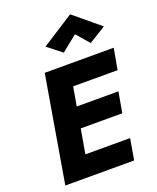

<svg xmlns="http://www.w3.org/2000/svg" viewBox="-176 -1089 970 1190"><g transform="rotate(-20 309.0 -493.5)"><path d="M421 -861 494 -776 606 -845 435 -987 223 -851 317 -777ZM163 -700 44 0H498L522 -139H227L255 -300H529L553 -436H278L300 -561H593L618 -700Z"/></g></svg>

Font: Jost
Style: Bold Italic
Weight: 700
Italic angle: -5°
Version: Version 3.710